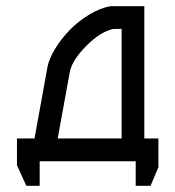

<svg xmlns="http://www.w3.org/2000/svg" viewBox="-20 -520 565 619"><path d="M166 -73.7H372.1V-426.8H345.7Q303.7 -418 257.8 -371.6Q211.9 -325.2 205.1 -288.1ZM132.8 -302.7Q137.7 -330.1 157.5 -362.5Q177.2 -395 204.8 -423.3Q232.4 -451.7 267.6 -472.9Q302.7 -494.1 335.9 -500H339.4H445.3V-73.7H490.7V19L465.3 79.1H417.5V0H107.9V79.1H64.9L34.7 12.7V-73.7H91.3Z"/></svg>

Font: Anka/Coder Condensed
Style: Regular
Weight: 400
Width: 4
Monospace: yes
Version: Version 1.100